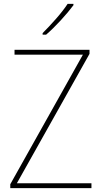

<svg xmlns="http://www.w3.org/2000/svg" viewBox="-20 -1022 525 991"><path d="M452 -51H33V-71L408 -740H55V-765H442V-744L67 -76H452ZM359 -995Q333 -960 293.5 -917Q254 -874 218 -843H200V-851Q234 -885 270 -926Q306 -967 329 -1002H359Z"/></svg>

Font: Noto Sans Tamil UI SemiCondensed Thin
Style: Regular
Weight: 100
Width: 4
Designer: Jelle Bosma - Monotype Design Team
Foundry: Monotype Imaging Inc.
Version: Version 2.004; ttfautohint (v1.8.4.7-5d5b)